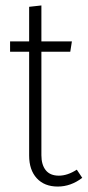

<svg xmlns="http://www.w3.org/2000/svg" viewBox="-20 -674 322 705"><path d="M282 -21Q240 11 192 11Q143 11 115 -19.5Q87 -50 87 -103V-484H17V-522H87V-649L132 -654V-522H244L238 -484H132V-104Q132 -69 148 -49Q164 -29 196 -29Q228 -29 262 -51Z"/></svg>

Font: Fira Sans Extra Condensed ExtraLight
Style: Regular
Weight: 275
Width: 1
Designer: Carrois Corporate & Edenspiekermann AG
Foundry: Carrois Corporate GbR & Edenspiekermann AG
Version: Version 4.203